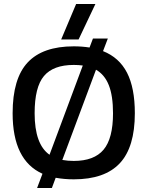

<svg xmlns="http://www.w3.org/2000/svg" viewBox="-20 -885 737 958"><path d="M285.2 -688 359.9 -865.2H456.1L372.1 -688ZM165 53.2 191.9 -18.1Q43 -85 43 -319.8Q43 -493.2 118.2 -573.5Q193.4 -653.8 348.1 -653.8Q389.6 -653.8 426.8 -647.9L443.8 -692.9H518.1L494.1 -629.9Q574.7 -598.1 613.8 -522.2Q652.8 -446.3 652.8 -319.8Q652.8 -150.9 577.9 -70.6Q502.9 9.8 348.1 9.8Q300.8 9.8 257.8 2L238.8 53.2ZM227.1 -112.8 393.1 -558.1Q372.1 -561 348.1 -561Q246.1 -561 199.5 -505.9Q152.8 -450.7 152.8 -319.8Q152.8 -165 227.1 -112.8ZM348.1 -82Q449.7 -82 496.8 -138.2Q543.9 -194.3 543.9 -319.8Q543.9 -407.2 522.9 -460Q502 -512.7 459 -537.1L291 -86.9Q319.3 -82 348.1 -82Z"/></svg>

Font: Kanit
Style: Regular
Weight: 400
Designer: Katatrad Team
Foundry: CadsonDemak
Version: Version 1.000;PS 001.000;hotconv 1.0.88;makeotf.lib2.5.64775